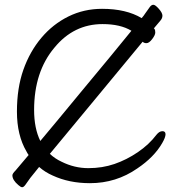

<svg xmlns="http://www.w3.org/2000/svg" viewBox="-20 -750 743 805"><path d="M149 -159Q213 -235 315 -359Q464 -538 531 -621Q485 -649 410 -649Q289 -649 208 -550Q123 -449 123 -289Q123 -212 149 -159ZM144 -50Q112 -10 107 -4Q93 16 86 25.5Q79 35 73 35Q67 35 57 26Q32 5 32 -15Q32 -22 45 -35Q50 -40 100 -100Q95 -107 91 -115Q51 -183 51 -282Q51 -381 78 -457.5Q105 -534 153.5 -591.5Q202 -649 267 -681Q332 -713 408 -713Q509 -713 574 -674Q585 -687 587 -691Q601 -711 608 -720.5Q615 -730 623 -730Q631 -730 646 -713Q661 -696 661 -684.5Q661 -673 652 -663Q649 -659 625 -631Q627 -630 628 -628Q631 -624 631 -613.5Q631 -603 618 -586Q605 -569 594 -569Q584 -569 578 -575L382 -338Q258 -188 189 -105Q210 -85 238 -72Q292 -45 350.5 -45Q409 -45 460 -62.5Q511 -80 558 -112Q605 -144 636 -185Q648 -200 661 -200Q674 -200 674 -187Q674 -174 660 -150Q626 -91 556 -44Q467 18 357 18Q270 18 201 -14Q169 -28 144 -50Z"/></svg>

Font: LXGW WenKai Lite
Style: Regular
Weight: 400
Designer: LXGW / Fontworks Inc.
Foundry: LXGW / Fontworks Inc.
Version: Version 1.511; March 25, 2025